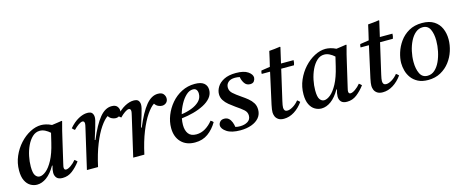

<svg xmlns="http://www.w3.org/2000/svg" viewBox="-36 -1127 4033 1666"><g transform="rotate(-15 1980.0 -293.5)"><path d="M146 11Q115 11 87 -5.5Q59 -22 42 -57Q25 -92 25 -147Q25 -215 51 -275Q77 -335 119 -381Q161 -427 211.5 -453.5Q262 -480 311 -480Q330 -480 354 -474.5Q378 -469 404 -456Q425 -459 447.5 -462Q470 -465 494 -469L497 -465Q485 -423 476 -385.5Q467 -348 458 -309L412 -111Q411 -104 408 -93Q405 -82 405 -72Q405 -63 409 -57Q413 -51 423 -51Q440 -51 466 -69Q492 -87 513 -113Q526 -104 536 -93Q502 -48 463 -18Q424 12 375 12Q338 12 322 -6.5Q306 -25 306 -53Q306 -80 317 -115H312Q275 -51 232.5 -20Q190 11 146 11ZM378 -393Q357 -412 334 -423.5Q311 -435 287 -435Q250 -435 221 -408Q192 -381 172 -338.5Q152 -296 142 -247.5Q132 -199 132 -155Q132 -95 148 -73.5Q164 -52 186 -52Q212 -52 243.5 -77.5Q275 -103 305.5 -159.5Q336 -216 358 -309Z M695 0H595L677 -355Q684 -384 684 -393Q684 -417 666 -417Q652 -417 629.5 -401.5Q607 -386 585 -363Q578 -368 572.5 -373Q567 -378 562 -384Q602 -431 645 -454.5Q688 -478 725 -478Q758 -478 769 -462.5Q780 -447 780 -426Q780 -413 776 -395.5Q772 -378 760 -337L728 -234L734 -233Q786 -358 836 -419Q886 -480 944 -480Q979 -480 993.5 -462Q1008 -444 1008 -423Q1008 -398 992 -384Q976 -370 954 -370Q938 -370 920 -378.5Q902 -387 890 -406Q859 -386 823 -333.5Q787 -281 753.5 -197.5Q720 -114 695 0Z M1111 0H1011L1093 -355Q1100 -384 1100 -393Q1100 -417 1082 -417Q1068 -417 1045.5 -401.5Q1023 -386 1001 -363Q994 -368 988.5 -373Q983 -378 978 -384Q1018 -431 1061 -454.5Q1104 -478 1141 -478Q1174 -478 1185 -462.5Q1196 -447 1196 -426Q1196 -413 1192 -395.5Q1188 -378 1176 -337L1144 -234L1150 -233Q1202 -358 1252 -419Q1302 -480 1360 -480Q1395 -480 1409.5 -462Q1424 -444 1424 -423Q1424 -398 1408 -384Q1392 -370 1370 -370Q1354 -370 1336 -378.5Q1318 -387 1306 -406Q1275 -386 1239 -333.5Q1203 -281 1169.5 -197.5Q1136 -114 1111 0Z M1800 -398Q1800 -359 1775 -328.5Q1750 -298 1707.5 -276Q1665 -254 1613 -240Q1561 -226 1507 -220Q1501 -189 1501 -162Q1501 -112 1523 -82.5Q1545 -53 1594 -53Q1637 -53 1675 -76Q1713 -99 1742 -136Q1758 -127 1765 -117Q1731 -59 1682 -23.5Q1633 12 1565 12Q1486 12 1440.5 -35.5Q1395 -83 1395 -163Q1395 -219 1417 -275Q1439 -331 1478.5 -377.5Q1518 -424 1572.5 -452Q1627 -480 1691 -480Q1747 -480 1773.5 -458Q1800 -436 1800 -398ZM1515 -255Q1562 -261 1605.5 -277.5Q1649 -294 1677 -321.5Q1705 -349 1705 -389Q1705 -411 1695 -424.5Q1685 -438 1663 -438Q1632 -438 1603 -411.5Q1574 -385 1551 -343Q1528 -301 1515 -255Z M1972 12Q1893 12 1851 -16Q1809 -44 1809 -75Q1809 -92 1822 -107Q1835 -122 1860 -122Q1885 -122 1900.5 -108Q1916 -94 1924.5 -72Q1933 -50 1936 -28Q1947 -25 1957.5 -24Q1968 -23 1978 -23Q2019 -23 2047 -40.5Q2075 -58 2075 -93Q2075 -124 2051 -145.5Q2027 -167 1981 -198Q1954 -217 1929 -237.5Q1904 -258 1888 -283Q1872 -308 1872 -339Q1872 -371 1891.5 -403.5Q1911 -436 1953 -457.5Q1995 -479 2060 -479Q2132 -479 2168 -454Q2204 -429 2204 -400Q2204 -385 2193.5 -369Q2183 -353 2157 -353Q2124 -353 2106.5 -379.5Q2089 -406 2085 -436Q2064 -441 2043 -441Q2003 -441 1982 -422.5Q1961 -404 1961 -375Q1961 -344 1985.5 -321.5Q2010 -299 2057 -267Q2084 -249 2109 -228.5Q2134 -208 2150 -182.5Q2166 -157 2166 -122Q2166 -80 2141 -50Q2116 -20 2072 -4Q2028 12 1972 12Z M2566 -413H2451L2388 -139Q2379 -100 2379 -83Q2379 -67 2386 -57.5Q2393 -48 2411 -48Q2432 -48 2461 -65.5Q2490 -83 2513 -112Q2526 -103 2536 -92Q2501 -43 2456 -15Q2411 13 2363 13Q2331 13 2312.5 0Q2294 -13 2287 -31.5Q2280 -50 2280 -66Q2280 -77 2282 -93Q2284 -109 2289 -132L2351 -413H2276Q2276 -421 2277 -428Q2278 -435 2281 -442L2360 -454Q2367 -483 2375.5 -519.5Q2384 -556 2391 -589Q2415 -591 2440.5 -593.5Q2466 -596 2490 -600L2493 -596Q2486 -566 2479 -535.5Q2472 -505 2461 -457H2574Q2574 -445 2572 -434.5Q2570 -424 2566 -413Z M2701 11Q2670 11 2642 -5.5Q2614 -22 2597 -57Q2580 -92 2580 -147Q2580 -215 2606 -275Q2632 -335 2674 -381Q2716 -427 2766.5 -453.5Q2817 -480 2866 -480Q2885 -480 2909 -474.5Q2933 -469 2959 -456Q2980 -459 3002.5 -462Q3025 -465 3049 -469L3052 -465Q3040 -423 3031 -385.5Q3022 -348 3013 -309L2967 -111Q2966 -104 2963 -93Q2960 -82 2960 -72Q2960 -63 2964 -57Q2968 -51 2978 -51Q2995 -51 3021 -69Q3047 -87 3068 -113Q3081 -104 3091 -93Q3057 -48 3018 -18Q2979 12 2930 12Q2893 12 2877 -6.5Q2861 -25 2861 -53Q2861 -80 2872 -115H2867Q2830 -51 2787.5 -20Q2745 11 2701 11ZM2933 -393Q2912 -412 2889 -423.5Q2866 -435 2842 -435Q2805 -435 2776 -408Q2747 -381 2727 -338.5Q2707 -296 2697 -247.5Q2687 -199 2687 -155Q2687 -95 2703 -73.5Q2719 -52 2741 -52Q2767 -52 2798.5 -77.5Q2830 -103 2860.5 -159.5Q2891 -216 2913 -309Z M3454 -413H3339L3276 -139Q3267 -100 3267 -83Q3267 -67 3274 -57.5Q3281 -48 3299 -48Q3320 -48 3349 -65.5Q3378 -83 3401 -112Q3414 -103 3424 -92Q3389 -43 3344 -15Q3299 13 3251 13Q3219 13 3200.5 0Q3182 -13 3175 -31.5Q3168 -50 3168 -66Q3168 -77 3170 -93Q3172 -109 3177 -132L3239 -413H3164Q3164 -421 3165 -428Q3166 -435 3169 -442L3248 -454Q3255 -483 3263.5 -519.5Q3272 -556 3279 -589Q3303 -591 3328.5 -593.5Q3354 -596 3378 -600L3381 -596Q3374 -566 3367 -535.5Q3360 -505 3349 -457H3462Q3462 -445 3460 -434.5Q3458 -424 3454 -413Z M3920 -284Q3920 -233 3903.5 -181Q3887 -129 3854 -85.5Q3821 -42 3772 -15Q3723 12 3659 12Q3605 12 3568.5 -7Q3532 -26 3510 -56Q3488 -86 3478.5 -121.5Q3469 -157 3469 -190Q3469 -233 3484.5 -283Q3500 -333 3532 -378Q3564 -423 3614 -451.5Q3664 -480 3733 -480Q3798 -480 3839.5 -453.5Q3881 -427 3900.5 -382.5Q3920 -338 3920 -284ZM3814 -300Q3814 -362 3794.5 -402.5Q3775 -443 3729 -443Q3693 -443 3664.5 -419Q3636 -395 3616 -355Q3596 -315 3585.5 -267.5Q3575 -220 3575 -172Q3575 -110 3595.5 -67.5Q3616 -25 3663 -25Q3700 -25 3728 -50Q3756 -75 3775 -116Q3794 -157 3804 -205.5Q3814 -254 3814 -300Z"/></g></svg>

Font: Tiro Gurmukhi
Style: Italic
Weight: 400
Italic angle: -11°
Designer: Gurmukhi: John Hudson & Fiona Ross, assisted by Paul Hanslow. Latin: John Hudson with Paul Hanslow, assisted by Kaja Soj
Foundry: Tiro Typeworks Ltd.
Version: Version 1.52